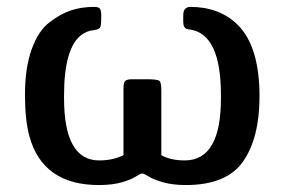

<svg xmlns="http://www.w3.org/2000/svg" viewBox="-20 -512 821 552"><path d="M51.8 -240.2Q51.8 -316.4 70.8 -369.6Q89.8 -422.9 121.8 -447.5Q153.8 -472.2 184.3 -482.2Q214.8 -492.2 250 -492.2Q264.2 -492.2 267.6 -486.6Q271 -481 271 -469.2V-458Q271 -436 266.6 -431.4Q262.2 -426.8 246.1 -424.8Q230 -422.9 214.8 -412.1Q164.1 -375 164.1 -236.8V-230Q164.1 -50.8 265.1 -50.8Q305.2 -50.8 335 -65.9V-257.8Q335 -274.9 340.1 -279.5Q345.2 -284.2 360.8 -284.2H401.9Q432.6 -284.2 438.2 -279.5Q443.8 -274.9 443.8 -252V-65.9Q470.7 -50.8 511.2 -50.8Q615.2 -50.8 615.2 -229V-238.8Q615.2 -412.6 527.8 -426.8Q519 -427.7 515.6 -429.4Q512.2 -431.2 509.5 -435.5Q506.8 -439.9 506.8 -450.2V-467.8Q506.8 -491.7 526.9 -492.2Q610.8 -492.2 663.1 -440.9Q726.1 -378.9 726.1 -234.9Q726.1 -115.7 679 -47.9Q631.8 20 514.2 20Q476.1 20 448.5 12Q420.9 3.9 407.5 -4.6Q394 -13.2 388.9 -13.2Q383.8 -13.2 370.8 -4.6Q357.9 3.9 330.6 12Q303.2 20 264.2 20Q102.1 20 64 -122.1Q51.8 -168.5 51.8 -240.2Z"/></svg>

Font: CMU Sans Serif Demi Condensed
Style: DemiCondensed
Weight: 600
Width: 3
Version: Version 0.7.0